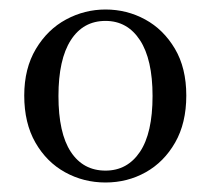

<svg xmlns="http://www.w3.org/2000/svg" viewBox="-20 -839 443 404"><path d="M202 -455Q156 -455 117 -476.5Q78 -498 54.5 -539Q31 -580 31 -638Q31 -695 55.5 -736Q80 -777 119 -798Q158 -819 202 -819Q247 -819 285.5 -798Q324 -777 348 -736.5Q372 -696 372 -638Q372 -580 348.5 -539Q325 -498 286.5 -476.5Q248 -455 202 -455ZM202 -480Q248 -480 274.5 -519.5Q301 -559 301 -637Q301 -714 274.5 -754.5Q248 -795 202 -795Q155 -795 129 -754.5Q103 -714 103 -637Q103 -559 129 -519.5Q155 -480 202 -480Z"/></svg>

Font: Noto Serif JP ExtraLight Medium
Style: Regular
Weight: 500
Version: Version 2.003-H1;hotconv 1.1.1;makeotfexe 2.6.0